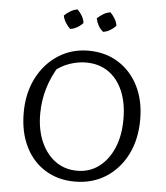

<svg xmlns="http://www.w3.org/2000/svg" viewBox="-58 -916 843 976"><g transform="rotate(5 363.0 -427.5)"><path d="M359 9Q274 9 208.5 -31.5Q143 -72 107 -145.5Q71 -219 71 -317Q71 -417 110 -494Q149 -571 217.5 -615.5Q286 -660 372 -660Q459 -660 525 -618.5Q591 -577 627.5 -504Q664 -431 664 -334Q664 -233 625.5 -156Q587 -79 518.5 -35Q450 9 359 9ZM367 -47Q430 -47 477.5 -82.5Q525 -118 552 -181Q579 -244 579 -329Q579 -411 553 -472Q527 -533 479 -566Q431 -599 365 -599Q323 -599 280 -584Q237 -569 202 -539L232 -575Q155 -455 155 -319Q155 -238 182 -176.5Q209 -115 256.5 -81Q304 -47 367 -47ZM298 -864Q312 -851 322 -833.5Q332 -816 334 -798Q323 -785 305 -774.5Q287 -764 269 -762Q256 -774 245.5 -791Q235 -808 231 -827Q244 -840 261.5 -850.5Q279 -861 298 -864ZM466 -864Q479 -851 489.5 -833.5Q500 -816 502 -798Q490 -785 472.5 -774.5Q455 -764 437 -762Q422 -774 412.5 -791Q403 -808 399 -827Q412 -840 429 -850.5Q446 -861 466 -864Z"/></g></svg>

Font: Piazzolla 24pt
Style: Regular
Weight: 400
Designer: Juan Pablo del Peral
Foundry: Huerta Tipografica
Version: Version 2.005